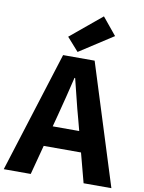

<svg xmlns="http://www.w3.org/2000/svg" viewBox="-112 -1090 875 1163"><g transform="rotate(10 325.0 -508.5)"><path d="M-6 0 228 -743H422L656 0H485L385 -379Q369 -436 354 -498.5Q339 -561 324 -619H320Q306 -560 290.5 -498Q275 -436 260 -379L160 0ZM146 -181V-307H502V-181ZM311 -777 239 -858 431 -1017 518 -911Z"/></g></svg>

Font: Noto Sans JP ExtraBold
Style: Regular
Weight: 800
Designer: Ryoko NISHIZUKA  (kana, bopomofo & ideographs); Paul D. Hunt (Latin, Greek & Cyrillic); Sandoll Communications , Soo-you
Foundry: Adobe
Version: Version 2.004-H2;hotconv 1.0.118;makeotfexe 2.5.65603